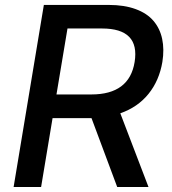

<svg xmlns="http://www.w3.org/2000/svg" viewBox="-20 -747 687 767"><path d="M34.4 0 155.2 -727.3H414.4Q476.6 -727.3 522 -710.6Q567.5 -693.9 593.2 -663.5Q619 -633.2 627.8 -591.6Q636.7 -550.1 628.6 -499.3Q616.1 -425.1 573.3 -372Q530.5 -318.9 460.6 -294.4L573.2 0H448.2L345.5 -275.2H338.8H190L144.2 0ZM205.6 -369.7H345.2Q496.8 -369.7 517.8 -499.3Q539.4 -633.2 387.4 -633.2H249.6Z"/></svg>

Font: Karasuma Gothic
Style: Medium Italic
Weight: 500
Italic angle: 9.39998°
Designer: Rasmus Andersson / Ryoko Nishizuka
Foundry: Genbu
Version: Version 1.00